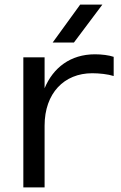

<svg xmlns="http://www.w3.org/2000/svg" viewBox="-20 -811 524 831"><path d="M472 -565C452 -572 420 -576 391 -576C285 -576 210 -518 173 -429V-563H81V0H173V-267C173 -408 258 -494 379 -494C410 -494 447 -490 472 -482ZM208 -627H300L423 -791H327Z"/></svg>

Font: Bounded Light
Style: Regular
Weight: 300
Designer: Vlad Churkin
Version: Version 3.0